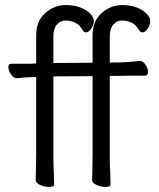

<svg xmlns="http://www.w3.org/2000/svg" viewBox="-20 -728 628 759"><path d="M191 -426V-105Q191 -79 193 -37L194 1Q194 11 174 11Q156 11 138.5 3Q121 -5 121 -17Q121 -35 122 -49L123 -116V-423H110Q91 -423 69 -421Q55 -419 46 -419H45Q34 -419 23.5 -434Q13 -449 13 -462Q13 -476 25 -476H99L123 -477V-589Q123 -644 158.5 -676Q194 -708 241 -708Q275 -708 300 -697.5Q325 -687 338 -672.5Q351 -658 351 -646Q351 -631 341 -615.5Q331 -600 320 -600Q312 -600 305 -611Q295 -630 277 -638.5Q259 -647 240 -647Q219 -647 205 -631Q191 -615 191 -585V-479L346 -480V-589Q346 -644 381.5 -676Q417 -708 464 -708Q498 -708 523 -697.5Q548 -687 561 -672.5Q574 -658 574 -646Q574 -631 564 -615.5Q554 -600 543 -600Q535 -600 528 -611Q518 -630 500 -638.5Q482 -647 463 -647Q442 -647 428 -631Q414 -615 414 -585V-481H446Q464 -481 494.5 -483.5Q525 -486 532 -487H533Q545 -487 555 -472.5Q565 -458 565 -444Q565 -429 553 -429Q483 -429 457 -428H414V-105Q414 -79 416 -37L417 1Q417 11 397 11Q379 11 361.5 3Q344 -5 344 -17Q344 -35 345 -49L346 -116V-427Z"/></svg>

Font: Iansui
Style: Regular
Weight: 400
Designer: But Ko / Fontworks Inc.
Foundry: zi-hi.com / Fontworks Inc.
Version: Version 1.002